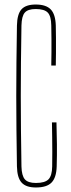

<svg xmlns="http://www.w3.org/2000/svg" viewBox="-20 -824 314 850"><path d="M139 6Q95 6 75.5 -15.8Q56 -37.5 55 -87Q53.5 -173.5 52.8 -250Q52 -326.5 52 -399.5Q52 -472.5 52.8 -548.8Q53.5 -625 55 -711Q56 -761.5 75.2 -782.8Q94.5 -804 138 -804Q184 -804 204.8 -782.2Q225.5 -760.5 227 -711Q227.5 -690.5 227.8 -656.5Q228 -622.5 227.8 -588.5Q227.5 -554.5 227 -534H207Q207.5 -563.5 207.8 -593Q208 -622.5 207.8 -652Q207.5 -681.5 207 -711Q206.5 -752.5 191.5 -768.2Q176.5 -784 138 -784Q103.5 -784 89.8 -768.2Q76 -752.5 75 -711Q73.5 -625 72.8 -548.8Q72 -472.5 72 -399.5Q72 -326.5 72.8 -250Q73.5 -173.5 75 -87Q76 -46.5 90 -30.2Q104 -14 139 -14Q179 -14 194.8 -30.2Q210.5 -46.5 211 -87Q211.5 -119.5 211.5 -152Q211.5 -184.5 211 -217Q210.5 -249.5 210 -282H230Q231.5 -229.5 232 -184.5Q232.5 -139.5 231 -87Q229.5 -37.5 208.2 -15.8Q187 6 139 6Z"/></svg>

Font: Big Shoulders Thin
Style: Regular
Weight: 100
Designer: Patric King
Foundry: XO Type Co
Version: Version 2.002